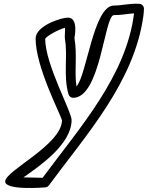

<svg xmlns="http://www.w3.org/2000/svg" viewBox="-20 -750 786 1003"><path d="M575 -671C616.3 -671 649.3 -678.6 680.3 -680.2C639.7 -353.5 397.6 -84.8 202.5 178.8C181.2 178.4 137.7 177.6 102.3 176.6C186.6 118.1 354 3.3 354 -123C354 -168.4 217.1 -410.4 216 -547.6C224 -561.9 283.6 -595.3 319.5 -605.1C321 -580.6 316.6 -559.7 319.4 -544.5C334.8 -460.1 309.7 -350.8 338.1 -256.8C341.3 -246.1 351.6 -239 362 -239C506.1 -239 525.1 -671 575 -671ZM575 -721C468.4 -721 433.4 -356.3 379.6 -298.9C367.6 -370.6 384.3 -464.2 368.9 -551.9C368.9 -551.9 392 -658 335 -658C298.4 -658 166 -614.4 166 -549C166 -400.6 293.9 -158.3 304 -121.4C300.7 8.1 7 141.5 7 198C7 246.6 214.6 229 214.6 229C221.7 229.1 230.2 225.5 235.1 218.8C428 -43.5 680.8 -319.8 728.8 -665.6C730.4 -677.7 732 -690.6 732 -705C732 -716.6 722.3 -729.1 708.6 -730C656.6 -733.2 618.2 -721 575 -721Z"/></svg>

Font: Rocketfuel
Style: Regular
Weight: 400
Designer: Mew Too
Foundry: Cannot Into Space Fonts.
Version: Version 0.27